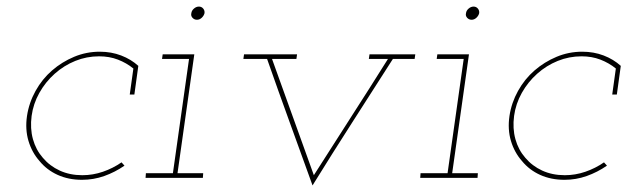

<svg xmlns="http://www.w3.org/2000/svg" viewBox="-20 -540 1905 583"><path d="M358 -37 349 -47Q323 -29 292.5 -18.5Q262 -8 230 -8Q192 -8 161.5 -22Q131 -36 110 -61Q89 -85 80 -117.5Q71 -150 76 -188Q81 -225 99.5 -258Q118 -291 146 -316Q174 -341 208.5 -355Q243 -369 281 -369Q312 -369 338 -359Q364 -349 385 -332L374 -253H388L400 -340Q378 -360 348 -371.5Q318 -383 283 -383Q242 -383 205 -367.5Q168 -352 138 -326Q108 -300 88 -264Q68 -228 62 -188Q56 -147 66.5 -112Q77 -77 100 -51Q122 -24 155 -9Q188 6 229 6Q264 6 296.5 -5.5Q329 -17 358 -37Z M423 -14 422 0H596L597 -14H519L570 -375H474L472 -361H554L505 -14ZM561 -500Q559 -492 564.5 -486Q570 -480 578 -480Q586 -480 592.5 -486Q599 -492 601 -500Q602 -508 597 -514Q592 -520 584 -520Q576 -520 569 -514Q562 -508 561 -500Z M721 -375 719 -361H791Q825 -264 859.5 -169Q894 -74 929 23Q989 -74 1050 -169Q1111 -264 1173 -361H1239L1241 -375H1102L1100 -361H1158Q1101 -270 1043 -180Q985 -90 933 -8Q901 -96 869.5 -184.5Q838 -273 806 -361H880L882 -375Z M1257 -14 1256 0H1430L1431 -14H1353L1404 -375H1308L1306 -361H1388L1339 -14ZM1395 -500Q1393 -492 1398.5 -486Q1404 -480 1412 -480Q1420 -480 1426.5 -486Q1433 -492 1435 -500Q1436 -508 1431 -514Q1426 -520 1418 -520Q1410 -520 1403 -514Q1396 -508 1395 -500Z M1823 -37 1814 -47Q1788 -29 1757.5 -18.5Q1727 -8 1695 -8Q1657 -8 1626.5 -22Q1596 -36 1575 -61Q1554 -85 1545 -117.5Q1536 -150 1541 -188Q1546 -225 1564.5 -258Q1583 -291 1611 -316Q1639 -341 1673.5 -355Q1708 -369 1746 -369Q1777 -369 1803 -359Q1829 -349 1850 -332L1839 -253H1853L1865 -340Q1843 -360 1813 -371.5Q1783 -383 1748 -383Q1707 -383 1670 -367.5Q1633 -352 1603 -326Q1573 -300 1553 -264Q1533 -228 1527 -188Q1521 -147 1531.5 -112Q1542 -77 1565 -51Q1587 -24 1620 -9Q1653 6 1694 6Q1729 6 1761.5 -5.5Q1794 -17 1823 -37Z"/></svg>

Font: Josefin Slab Thin Thin
Style: Italic
Weight: 250
Italic angle: -12°
Version: Version 2.000